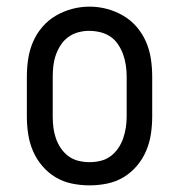

<svg xmlns="http://www.w3.org/2000/svg" viewBox="-20 -551 540 579"><path d="M250 8Q223 8 196.5 2.5Q170 -3 147.5 -16.5Q125 -30 107.5 -50.5Q90 -71 79.5 -95.5Q69 -120 65 -146.5Q61 -173 61 -200V-320Q61 -347 65 -373.5Q69 -400 79.5 -424.5Q90 -449 107.5 -469.5Q125 -490 148 -503.5Q171 -517 197 -524Q223 -531 250 -531Q277 -531 303 -524Q329 -517 352 -503.5Q375 -490 392.5 -469.5Q410 -449 420.5 -424.5Q431 -400 435 -373.5Q439 -347 439 -320V-200Q439 -173 435 -146.5Q431 -120 420.5 -95.5Q410 -71 392.5 -50.5Q375 -30 352.5 -16.5Q330 -3 303.5 2.5Q277 8 250 8ZM250 -62Q267 -62 283.5 -66Q300 -70 313.5 -80Q327 -90 336.5 -104Q346 -118 351.5 -134Q357 -150 359.5 -166.5Q362 -183 362 -200V-320Q362 -337 359.5 -354Q357 -371 351.5 -386.5Q346 -402 336.5 -416.5Q327 -431 313 -440.5Q299 -450 282 -454Q265 -458 248 -458Q232 -458 215.5 -453.5Q199 -449 185.5 -439Q172 -429 163 -415Q154 -401 148.5 -385.5Q143 -370 141 -353.5Q139 -337 139 -320V-200Q139 -183 141 -166.5Q143 -150 148.5 -134Q154 -118 163.5 -104Q173 -90 186.5 -80Q200 -70 216.5 -66Q233 -62 250 -62Z"/></svg>

Font: Iosevka Slab
Style: Regular
Weight: 400
Monospace: yes
Designer: Belleve Invis
Foundry: Belleve Invis
Version: Version 11.2.4; ttfautohint (v1.8.3)